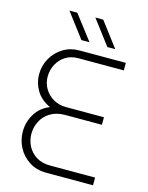

<svg xmlns="http://www.w3.org/2000/svg" viewBox="-131 -978 816 1059"><g transform="rotate(15 277.0 -448.5)"><path d="M240 0Q182 0 140.5 -27Q99 -54 77 -96.5Q55 -139 55 -187Q55 -240 83 -287Q111 -334 165 -355Q111 -380 85.5 -423Q60 -466 60 -514Q60 -565 84 -607Q108 -649 149 -674Q190 -699 240 -699H506V-656H246Q205 -656 174.5 -637Q144 -618 126.5 -585.5Q109 -553 109 -514Q109 -477 127.5 -446Q146 -415 178 -396.5Q210 -378 250 -378H467V-335H257Q207 -335 172.5 -313.5Q138 -292 121 -258Q104 -224 104 -187Q104 -150 120.5 -117.5Q137 -85 169.5 -64.5Q202 -44 249 -44H506V0ZM385 -757 279 -897H324L430 -757ZM237 -757 131 -897H176L283 -757Z"/></g></svg>

Font: MuseoModerno ExtraLight
Style: Regular
Weight: 200
Designer: Pablo Cosgaya, Héctor Gatti, Marcela Romero, and the Authors of The MuseoModerno Project.
Foundry: Omnibus-Type Team
Version: Version 1.001